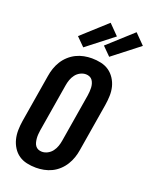

<svg xmlns="http://www.w3.org/2000/svg" viewBox="-179 -1081 928 1182"><g transform="rotate(20 285.0 -490.0)"><path d="M207 8Q176 8 146.5 1.5Q117 -5 94 -21Q71 -37 55.5 -61.5Q40 -86 33 -114Q26 -142 26.5 -172.5Q27 -203 32 -234L84 -548Q88 -574 96.5 -599Q105 -624 119.5 -647.5Q134 -671 155 -690Q176 -709 200.5 -721Q225 -733 251 -738Q277 -743 302 -743Q333 -743 362.5 -736.5Q392 -730 415 -714Q438 -698 454 -673.5Q470 -649 477 -621Q484 -593 483 -562.5Q482 -532 477 -501L425 -187Q421 -161 412.5 -136Q404 -111 389.5 -87.5Q375 -64 354.5 -45Q334 -26 309.5 -14Q285 -2 258.5 3Q232 8 207 8ZM208 -97Q227 -97 245 -106.5Q263 -116 275 -132Q287 -148 293.5 -166.5Q300 -185 303 -204L355 -518Q357 -531 358 -544.5Q359 -558 358.5 -570.5Q358 -583 354.5 -595.5Q351 -608 344 -618Q337 -628 325.5 -633Q314 -638 301 -638Q282 -638 264 -628.5Q246 -619 234 -603Q222 -587 215.5 -568.5Q209 -550 206 -531L154 -217Q152 -204 151 -190.5Q150 -177 151 -164.5Q152 -152 155 -139.5Q158 -127 165 -117Q172 -107 183.5 -102Q195 -97 208 -97ZM398 -788 344 -842 505 -988 570 -922ZM228 -788 174 -842 335 -988 400 -922Z"/></g></svg>

Font: Iosevka SS04 Extrabold Oblique
Style: Regular
Weight: 800
Italic angle: -9°
Monospace: yes
Designer: Belleve Invis
Foundry: Belleve Invis
Version: Version 19.0.0; ttfautohint (v1.8.4)